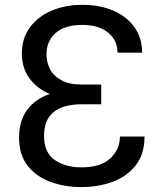

<svg xmlns="http://www.w3.org/2000/svg" viewBox="-20 -757 671 787"><path d="M313.9 9.9Q246.4 9.9 188.2 -11Q130 -32 94.1 -76.7Q58.2 -121.4 58.2 -193.2Q58.2 -261.4 90.9 -306.1Q123.6 -350.9 183.9 -371.8Q131 -394.2 100.3 -436.4Q69.6 -478.7 69.6 -537.6Q69.6 -600.1 102.6 -644.9Q135.7 -689.6 191.8 -713.4Q247.9 -737.2 317.5 -737.2Q389.2 -737.2 444.4 -713.4Q499.6 -689.6 531.1 -645.6Q562.5 -601.6 562.5 -541.2H461.6Q461.6 -591.3 423.7 -623Q385.7 -654.8 317.5 -654.8Q245 -654.8 207.7 -621.4Q170.5 -588.1 170.5 -534.1Q170.5 -502.5 184.8 -474.3Q199.2 -446 231 -428.3Q262.8 -410.5 315.3 -410.5H394.9V-329.5H315.3Q160.5 -329.5 160.5 -200.3Q160.5 -131 204.9 -101Q249.3 -71 313.2 -71Q393.1 -71 432.4 -108.1Q471.6 -145.2 471.6 -197.4H572.4Q572.4 -125 536.2 -79.2Q500 -33.4 441.1 -11.7Q382.1 9.9 313.9 9.9Z"/></svg>

Font: Linik Sans
Style: Regular
Weight: 400
Designer: Rasmus Andersson (font), Marc Monis (original base), Kil Hyung-jin (Pretendard portions), Cristiano Sobral (main changes
Foundry: rsms
Version: Version 3.018;May 31, 2022;FontCreator 14.0.0.2814 64-bit; t